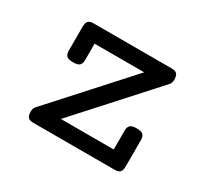

<svg xmlns="http://www.w3.org/2000/svg" viewBox="-100 -598 800 745"><g transform="rotate(30 300.0 -225.5)"><path d="M439.5 -66.4V-150.4Q439.5 -167.5 447.5 -174.8Q455.6 -182.1 476.1 -182.1Q496.6 -182.1 504.6 -174.8Q512.7 -167.5 512.7 -150.4V-33.2Q512.7 -14.6 505.6 -7.3Q498.5 0 481.9 0H117.7Q101.1 0 94 -7.3Q86.9 -14.6 86.9 -33.2Q86.9 -47.9 93.8 -55.2L392.1 -384.8H169.9V-312Q169.9 -294.9 161.9 -287.6Q153.8 -280.3 133.3 -280.3Q112.8 -280.3 104.7 -287.6Q96.7 -294.9 96.7 -312V-418Q96.7 -436.5 103.8 -443.8Q110.8 -451.2 127.4 -451.2H477.1Q493.7 -451.2 500.7 -443.8Q507.8 -436.5 507.8 -418Q507.8 -403.8 500.5 -395.5L202.6 -66.4Z"/></g></svg>

Font: Courier Prime
Style: Regular
Weight: 400
Designer: Alan Dague-Greene
Foundry: Quote-Unquote Apps
Version: Version 1.203